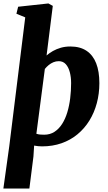

<svg xmlns="http://www.w3.org/2000/svg" viewBox="-32 -837 627 1111"><path d="M-12.5 254 21.5 10 114 -736.5 63 -757.5 73 -798 248 -817 273.5 -803 237.5 -516Q253.5 -530 274.2 -541.8Q295 -553.5 320.2 -560.8Q345.5 -568 375 -568Q431.5 -568 468.8 -543Q506 -518 524.5 -470.8Q543 -423.5 543 -356Q543 -295 528.2 -240Q513.5 -185 485.2 -139.2Q457 -93.5 416.5 -60Q376 -26.5 324.2 -8.2Q272.5 10 211 10Q200 10 188.5 8.8Q177 7.5 165.5 5.5L161.5 68.5L138 254ZM223.5 -57.5Q257.5 -57.5 283.2 -74.2Q309 -91 327.5 -120Q346 -149 357.5 -187.2Q369 -225.5 374.2 -268.8Q379.5 -312 379.5 -356Q379.5 -390 372 -419Q364.5 -448 348.8 -465.5Q333 -483 308 -483Q291.5 -483 276.8 -476.8Q262 -470.5 249.8 -460.5Q237.5 -450.5 227.5 -438L178.5 -63Q188.5 -59.5 199.8 -58.5Q211 -57.5 223.5 -57.5Z"/></svg>

Font: Merriweather Light 18pt Black
Style: Italic
Weight: 900
Italic angle: -7.8°
Version: Version 2.101